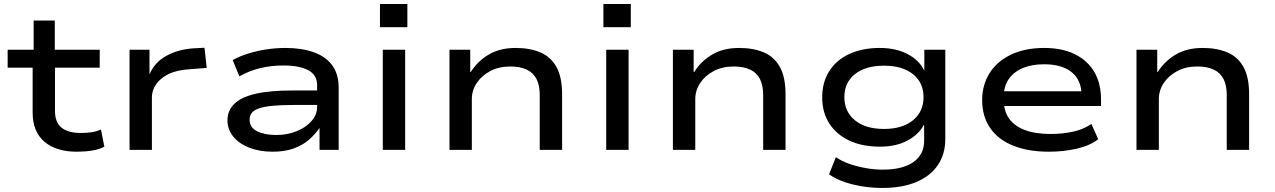

<svg xmlns="http://www.w3.org/2000/svg" viewBox="-20 -744 6329 953"><path d="M361 9Q258 9 200 -41Q142 -91 142 -185V-408H18V-497H147V-642H252V-497H475V-408H253V-193Q253 -135 286.5 -109.5Q320 -84 381 -84Q409 -84 433.5 -87.5Q458 -91 481 -101L498 -16Q471 -2 436.5 3.5Q402 9 361 9Z M623 0V-497H722V-377H723Q748 -435 806 -467Q864 -499 939 -504L995 -507L1006 -407L918 -400Q829 -394 781.5 -354Q734 -314 734 -260V0Z M1333 9Q1268 9 1217 -11Q1166 -31 1137.5 -66.5Q1109 -102 1109 -147Q1109 -195 1143 -228.5Q1177 -262 1248.5 -278.5Q1320 -295 1433 -295H1572V-223H1439Q1377 -223 1334.5 -219Q1292 -215 1266.5 -206.5Q1241 -198 1230 -184Q1219 -170 1219 -150Q1219 -111 1256 -92.5Q1293 -74 1352 -74Q1406 -74 1452 -92.5Q1498 -111 1526 -143Q1554 -175 1554 -212V-321Q1554 -372 1510 -395.5Q1466 -419 1385 -419Q1327 -419 1272 -406Q1217 -393 1168 -365L1135 -446Q1172 -466 1214.5 -479Q1257 -492 1303.5 -499Q1350 -506 1397 -506Q1477 -506 1536.5 -485Q1596 -464 1628.5 -420.5Q1661 -377 1661 -308V0H1566V-108V-109Q1545 -78 1513.5 -50.5Q1482 -23 1437.5 -7Q1393 9 1333 9Z M1866 -609V-724H2002V-609ZM1880 0V-497H1991V0Z M2211 0V-497H2314V-387H2317Q2350 -440 2405.5 -473Q2461 -506 2540 -506Q2610 -506 2662 -484Q2714 -462 2742 -411.5Q2770 -361 2770 -277V0H2659V-273Q2659 -321 2643 -352Q2627 -383 2594.5 -398.5Q2562 -414 2513 -414Q2456 -414 2413 -391Q2370 -368 2346 -331.5Q2322 -295 2322 -252V0Z M2975 -609V-724H3111V-609ZM2989 0V-497H3100V0Z M3320 0V-497H3423V-387H3426Q3459 -440 3514.5 -473Q3570 -506 3649 -506Q3719 -506 3771 -484Q3823 -462 3851 -411.5Q3879 -361 3879 -277V0H3768V-273Q3768 -321 3752 -352Q3736 -383 3703.5 -398.5Q3671 -414 3622 -414Q3565 -414 3522 -391Q3479 -368 3455 -331.5Q3431 -295 3431 -252V0Z M4359 189Q4284 189 4212.5 171.5Q4141 154 4095 121L4129 36Q4159 57 4197.5 70Q4236 83 4278 90.5Q4320 98 4362 98Q4460 98 4513.5 60.5Q4567 23 4567 -45V-123H4565Q4540 -76 4483.5 -46Q4427 -16 4348 -16Q4261 -16 4197 -45.5Q4133 -75 4097 -130Q4061 -185 4061 -261Q4061 -336 4096.5 -391.5Q4132 -447 4196.5 -476.5Q4261 -506 4347 -506Q4426 -506 4484 -476Q4542 -446 4567 -395H4568V-497H4672V-54Q4672 21 4635 75.5Q4598 130 4528 159.5Q4458 189 4359 189ZM4368 -104Q4459 -104 4511.5 -147Q4564 -190 4564 -262Q4564 -334 4511.5 -376Q4459 -418 4368 -418Q4276 -418 4223.5 -376Q4171 -334 4171 -262Q4171 -190 4223.5 -147Q4276 -104 4368 -104Z M5186 9Q5084 9 5009 -21Q4934 -51 4894.5 -109Q4855 -167 4855 -247Q4855 -322 4891.5 -380.5Q4928 -439 4997.5 -472.5Q5067 -506 5163 -506Q5252 -506 5315 -475Q5378 -444 5411.5 -387Q5445 -330 5445 -249V-218H4937V-291H5373L5349 -269Q5348 -347 5299 -386Q5250 -425 5163 -425Q5103 -425 5058.5 -407Q5014 -389 4988 -353Q4962 -317 4962 -263V-251Q4962 -194 4988 -156.5Q5014 -119 5066 -99Q5118 -79 5195 -79Q5254 -79 5306.5 -90.5Q5359 -102 5397 -129L5431 -53Q5390 -21 5324.5 -6Q5259 9 5186 9Z M5621 0V-497H5724V-387H5727Q5760 -440 5815.5 -473Q5871 -506 5950 -506Q6020 -506 6072 -484Q6124 -462 6152 -411.5Q6180 -361 6180 -277V0H6069V-273Q6069 -321 6053 -352Q6037 -383 6004.5 -398.5Q5972 -414 5923 -414Q5866 -414 5823 -391Q5780 -368 5756 -331.5Q5732 -295 5732 -252V0Z"/></svg>

Font: Nunito Sans 7pt Expanded Medium
Style: Regular
Weight: 500
Width: 7
Designer: Vernon Adams
Foundry: Vernon Adams
Version: Version 3.101;gftools[0.9.27]